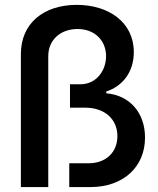

<svg xmlns="http://www.w3.org/2000/svg" viewBox="-20 -757 641 777"><path d="M64.5 -538.6V0H175.3V-529.8C175.3 -595.2 224.6 -639.6 293.5 -639.6C365.2 -639.6 409.2 -591.3 409.2 -529.8C409.2 -470.2 369.1 -416 305.7 -416H263.2V-321.3H324.2C404.8 -321.3 455.1 -273.9 455.1 -206.1C455.1 -141.1 409.2 -96.2 337.9 -96.2H260.3V0H346.2C478 0 566.9 -80.6 566.9 -200.2C566.9 -301.8 503.9 -371.6 410.2 -379.4V-386.7C477.1 -408.7 521.5 -466.3 521.5 -545.9C521.5 -667.5 419.4 -737.3 290.5 -737.3C156.2 -737.3 64.5 -662.1 64.5 -538.6Z"/></svg>

Font: Raveo Display Display Medium
Style: Regular
Weight: 500
Designer: Jakub Foglar, Rasmus Andersson (Inter)
Foundry: Jakubfoglar.com
Version: Version 1.100;Glyphs 3.2.3 (3260)